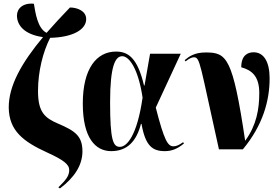

<svg xmlns="http://www.w3.org/2000/svg" viewBox="-20 -837 1560 1076"><path d="M316 219C400 156 442 86 442 11C442 -75 400 -104 306 -144C231 -176 193 -208 193 -327C193 -437 221 -547 261 -625C392 -628 463 -673 463 -730C463 -777 411 -795 372 -795C325 -746 281 -699 241 -653C190 -678 178 -768 170 -816C110 -822 75 -790 75 -750C75 -697 114 -644 221 -629C102 -486 28 -357 29 -233C31 -104 111 -43 245 18C335 59 368 84 368 116C368 149 349 172 307 213Z M603 10C694 10 745 -46 770 -143H773C795 -18 835 10 904 10C944 10 976 -4 1011 -33L1006 -40C985 -25 969 -17 952 -17C920 -17 900 -51 853 -234L993 -536H821L790 -358H787C750 -516 696 -548 630 -548C522 -548 444 -454 444 -257C444 -65 514 10 603 10ZM652 -14C614 -14 597 -50 597 -264C597 -471 627 -522 665 -522C704 -522 755 -452 779 -290C748 -74 690 -14 652 -14Z M1207 0H1341C1454 -136 1491 -274 1491 -398C1491 -490 1459 -544 1401 -544C1368 -544 1332 -527 1332 -460C1390 -444 1433 -411 1433 -316C1433 -226 1418 -136 1354 -48C1284 -516 1251 -543 1133 -543C1070 -543 1040 -521 1015 -500L1020 -493C1042 -511 1057 -516 1067 -516C1102 -516 1100 -478 1207 0Z"/></svg>

Font: Noto Serif Display ExtraCondensed Black
Style: Regular
Weight: 900
Width: 2
Designer: Monotype Design Team
Foundry: Monotype Imaging Inc.
Version: Version 2.009